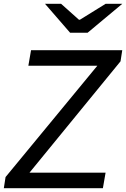

<svg xmlns="http://www.w3.org/2000/svg" viewBox="-22 -982 658 1002"><path d="M7 -58 486 -639H126L140 -720H616L607 -662L132 -81H529L515 0H-2ZM213 -962H297L390 -879H395L529 -962H616L435 -811H344Z"/></svg>

Font: Nebula Sans Medium
Style: Regular
Weight: 500
Italic angle: -9°
Designer: Paul D. Hunt for Adobe (as Source Sans)
Foundry: Nebula Entertainment & Broadcasting LLC
Version: Version 1.010